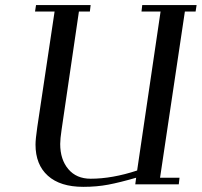

<svg xmlns="http://www.w3.org/2000/svg" viewBox="-20 -722 790 752"><path d="M117.2 -676.8 121.1 -702.1H335L332 -676.8H289.1L221.2 -213.9Q215.8 -178.2 215.8 -158.2Q215.8 -97.2 247.6 -59.6Q279.3 -22 335 -22Q419.4 -22 517.1 -54.2L608.9 -676.8H534.2L537.1 -702.1H750L746.1 -676.8H704.1L606.9 -25.9H683.1L680.2 0H509.8L513.2 -25.9Q449.2 -7.3 404.1 1.2Q358.9 9.8 306.2 9.8Q215.8 9.8 167.5 -33.7Q119.1 -77.1 119.1 -155.8Q119.1 -176.3 126 -224.1L193.8 -676.8Z"/></svg>

Font: Dehuti
Style: Bold-Italic
Weight: 700
Version: Version 1.2